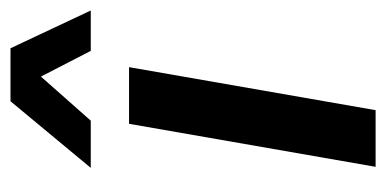

<svg xmlns="http://www.w3.org/2000/svg" viewBox="-205 -531 736 366"><g transform="rotate(-90 163.0 -348.0)"><path d="M28 0 110 -470H218L136 0ZM249 -543 200 -638 116 -543H26L153 -696H254L326 -543Z"/></g></svg>

Font: Celebes SemiBold
Style: Italic
Weight: 600
Italic angle: -10°
Designer: Anugrah Pasau
Foundry: Lafontype
Version: Version 1.000; ttfautohint (v1.8.4)